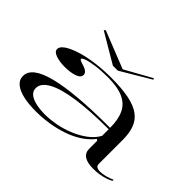

<svg xmlns="http://www.w3.org/2000/svg" viewBox="-134 -1011 1318 1318"><g transform="rotate(45 525.0 -352.0)"><path d="M513 -515Q614 -515 683 -501Q752 -487 792.5 -457.5Q833 -428 850.5 -381Q868 -334 868 -269V-37Q868 -18 880.5 -11Q893 -4 911 -4Q934 -4 962.5 -11.5Q991 -19 1017 -31V-20Q998 -9 972.5 -1Q947 7 920 11Q893 15 865 15Q806 15 777 -4.5Q748 -24 748 -63Q748 -90 748 -103Q748 -116 748 -124Q748 -132 748 -140L738 -148Q704 -105 657 -74.5Q610 -44 553 -24.5Q496 -5 433 5Q370 15 305 15Q239 15 186.5 3.5Q134 -8 103.5 -32.5Q73 -57 73 -95Q73 -181 241 -223.5Q409 -266 748 -266Q748 -347 723 -399Q698 -451 641.5 -476Q585 -501 491 -501Q427 -501 377 -494Q327 -487 299.5 -477.5Q272 -468 272 -459Q272 -454 282 -449Q292 -444 317 -437Q363 -422 363 -394Q363 -368 325 -354.5Q287 -341 231 -341Q181 -341 144.5 -354Q108 -367 108 -392Q108 -415 140 -437Q172 -459 227.5 -477Q283 -495 356.5 -505Q430 -515 513 -515ZM748 -252Q563 -252 440 -233.5Q317 -215 255.5 -180.5Q194 -146 194 -98Q194 -68 217.5 -49.5Q241 -31 280.5 -22.5Q320 -14 366 -14Q417 -14 474 -25Q531 -36 585 -58.5Q639 -81 682 -113.5Q725 -146 748 -188ZM719 -719 725 -710 508 -581H460L243 -709L253 -719L525 -611Z"/></g></svg>

Font: Kalnia Expanded Light
Style: Regular
Weight: 300
Width: 7
Designer: Frida Medrano
Foundry: Frida Medrano
Version: Version 1.105